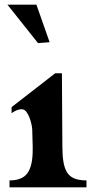

<svg xmlns="http://www.w3.org/2000/svg" viewBox="-20 -825 419 828"><path d="M247 -509 249 -193Q249 -155 253.5 -127.5Q258 -100 269 -82Q280 -64 300.5 -55.5Q321 -47 353 -47V-17H21V-47Q76 -47 98.5 -78.5Q121 -110 121 -178V-193L119 -266Q119 -273 116 -287.5Q113 -302 107.5 -317Q102 -332 93.5 -343Q85 -354 73 -354Q54 -354 30 -337V-363L218 -509ZM12 -805H137L194 -643L144 -639Z"/></svg>

Font: CatShop
Style: Regular
Weight: 400
Designer: Peter Wiegel
Foundry: Peter Wiegel
Version: Version 1.000 2009 initial release